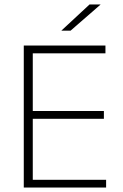

<svg xmlns="http://www.w3.org/2000/svg" viewBox="-20 -844 552 864"><path d="M127.5 0H87V-639H127.5ZM457.5 0H99.5V-35H457.5ZM447.5 -309.5H109.5V-344.5H447.5ZM454.5 -604H98.5V-639H454.5ZM256.5 -706.5 383 -824H432V-823L297.5 -706H256.5Z"/></svg>

Font: Anek Kannada ExtraLight
Style: Regular
Weight: 250
Version: Version 1.003